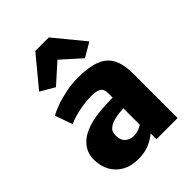

<svg xmlns="http://www.w3.org/2000/svg" viewBox="-240 -967 1097 1097"><g transform="rotate(-45 308.5 -419.0)"><path d="M223 8Q168 8 127.2 -14.8Q86.5 -37.5 64.2 -77.8Q42 -118 42 -170Q42 -219 68.8 -255.2Q95.5 -291.5 142 -311Q192.5 -333 254.5 -339Q316.5 -345 369 -345V-378Q369 -415 348.8 -426.5Q328.5 -438 291 -438Q243 -438 190 -427.2Q137 -416.5 100 -399L63 -505Q83.5 -517.5 122.2 -531.8Q161 -546 209.5 -556Q258 -566 308 -566Q395.5 -566 448.5 -545.5Q501.5 -525 525.2 -479Q549 -433 549 -356V0H378V-47Q355 -27 317.2 -9.5Q279.5 8 223 8ZM228 -179Q228 -139.5 249.8 -121.8Q271.5 -104 299 -104Q321 -104 341.2 -111.5Q361.5 -119 369 -127V-258Q343 -257.5 314.5 -252.8Q286 -248 271 -241Q255.5 -234.5 241.8 -221.8Q228 -209 228 -179ZM182 -616 96 -666 245 -846H354L502 -666L416 -616L299 -721Z"/></g></svg>

Font: Merriweather Sans Black
Style: Regular
Weight: 900
Designer: Eben Sorkin
Foundry: Eben Sorkin
Version: Version 1.008; ttfautohint (v1.7.19-72a1) -l 8 -r 50 -G 200 